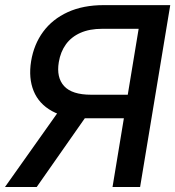

<svg xmlns="http://www.w3.org/2000/svg" viewBox="-36 -748 701 768"><path d="M414.1 0 518.6 -632.8H373Q322.3 -632.8 285.9 -616.7Q249.5 -600.6 227.8 -570.8Q206.1 -541 199.2 -499.5Q189 -438 220.5 -403.6Q252 -369.1 328.6 -369.1H522L506.3 -274.9H306.6Q224.1 -274.9 171.9 -303.7Q119.6 -332.5 98.6 -384Q77.6 -435.5 88.4 -502.9Q99.6 -570.8 136.7 -621.1Q173.8 -671.4 235.1 -699.5Q296.4 -727.5 378.9 -727.5H645L524.4 0ZM-16.1 0 216.8 -328.6H340.8L110.8 0Z"/></svg>

Font: Inter 20pt Medium
Style: Italic
Weight: 500
Italic angle: -9.3988°
Version: Version 4.001;git-66647c0bb